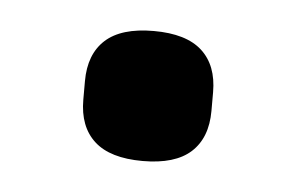

<svg xmlns="http://www.w3.org/2000/svg" viewBox="-27 -162 319 206"><g transform="rotate(5 132.0 -59.0)"><path d="M132 11Q97 11 80 -4.5Q63 -20 63 -49V-69Q63 -98 80 -113.5Q97 -129 132 -129Q167 -129 184 -113.5Q201 -98 201 -69V-49Q201 -20 184 -4.5Q167 11 132 11Z"/></g></svg>

Font: IBM Plex Sans Cond Medm
Style: Regular
Weight: 500
Width: 3
Designer: Mike Abbink, Paul van der Laan, Pieter van Rosmalen
Foundry: Bold Monday
Version: Version 1.3